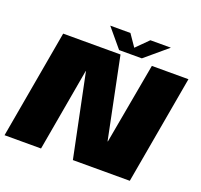

<svg xmlns="http://www.w3.org/2000/svg" viewBox="-150 -968 1173 1122"><g transform="rotate(20 437.0 -406.5)"><path d="M-11.5 0H215.5L306 -514.5H307.5L413.5 0H767.5L886.5 -675H659L568.5 -172.5H566.5L464 -675H107.5ZM447.5 -696.5H589L727 -813H599.5L526 -739.5L475.5 -813H350Z"/></g></svg>

Font: Anybody Black
Style: Italic
Weight: 900
Italic angle: -10°
Designer: Tyler Finck
Foundry: Etcetera Type Company
Version: Version 1.113;gftools[0.9.25]